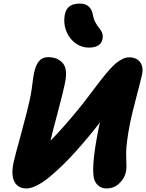

<svg xmlns="http://www.w3.org/2000/svg" viewBox="-20 -1078 814 1069"><path d="M474.1 -813Q434.6 -813 402.3 -835.9Q370.1 -858.9 353.3 -895Q336.4 -931.2 337.9 -971.2Q339.8 -1016.1 360.8 -1037.1Q381.8 -1058.1 424.8 -1058.1Q487.3 -1058.1 498 -991.2Q502 -969.7 512.5 -950.9Q522.9 -932.1 533 -920.9Q543 -909.7 548.8 -894Q554.7 -878.4 550.8 -860.8Q541.5 -813 474.1 -813ZM127.9 -28.8Q79.6 -28.8 60.3 -66.4Q41 -104 55.2 -171.9Q61 -200.7 98.4 -336.2Q135.7 -471.7 150.9 -547.9Q155.3 -571.3 160.2 -610.1Q165 -648.9 168.9 -668.9Q178.2 -715.3 197 -737.5Q215.8 -759.8 248 -759.8Q271 -759.8 290 -753.2Q309.1 -746.6 325.2 -731.2Q341.3 -715.8 345.7 -690.7Q350.1 -665.5 344.2 -627.9Q332 -565.4 301 -450Q270 -334.5 261.2 -294.9Q322.3 -356 408.2 -460Q434.1 -491.2 466.1 -533Q498 -574.7 519.8 -603.8Q541.5 -632.8 567.4 -664.3Q593.3 -695.8 613.3 -714.8Q633.3 -733.9 655.8 -746.3Q678.2 -758.8 698.2 -758.8Q738.8 -758.8 759.3 -732.9Q779.8 -707 771 -664.1Q765.6 -637.7 740 -540.5Q714.4 -443.4 704.1 -393.1Q693.4 -338.4 688 -295.9Q682.6 -253.4 682.4 -229Q682.1 -204.6 683.1 -186.3Q684.1 -168 684.1 -152.1Q684.1 -136.2 681.2 -121.1Q673.8 -85.4 644.3 -57.1Q614.7 -28.8 573.2 -28.8Q543.5 -28.8 524.2 -47.4Q504.9 -65.9 501 -96.2Q490.7 -175.8 530.8 -371.1Q531.7 -375.5 533.9 -384Q536.1 -392.6 537.1 -397Q473.6 -314.9 402.8 -235.8Q368.7 -197.8 334.7 -164.3Q300.8 -130.9 262.9 -98.6Q225.1 -66.4 189.5 -47.6Q153.8 -28.8 127.9 -28.8Z"/></svg>

Font: Shantell Sans Bouncy
Style: Italic
Weight: 800
Italic angle: -11.31°
Designer: Stephen Nixon, Anya Danilova, Shantell Martin
Foundry: Arrow Type
Version: Version 1.006;[9816181b4]